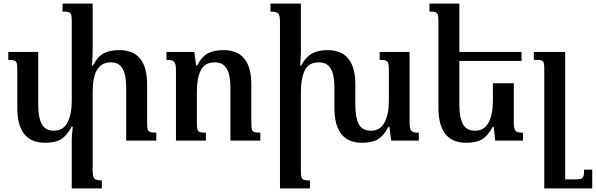

<svg xmlns="http://www.w3.org/2000/svg" viewBox="-20 -780 3305 1065"><path d="M847 -44V0H680V-295Q680 -363 660.5 -398.5Q641 -434 594 -434Q494 -434 494 -272V166Q494 201 504 211Q514 221 545 221V265H378V-6Q378 -29 384 -77H377Q350 -26 317.5 -7Q285 12 231 12Q76 12 76 -181V-391Q76 -418 73 -429Q70 -440 60 -444Q50 -448 26 -448V-492H192V-200Q192 -129 211.5 -92Q231 -55 278 -55Q331 -55 354.5 -101Q378 -147 378 -220V-661Q378 -687 375 -697.5Q372 -708 361.5 -712Q351 -716 327 -716V-760H494V-492Q494 -476 492 -446Q490 -426 490 -416H495Q522 -467 555.5 -484.5Q589 -502 642 -502Q796 -502 796 -312V-101Q796 -74 799 -63Q802 -52 812 -48Q822 -44 847 -44Z M1424 0H1258V-295Q1258 -363 1238 -398.5Q1218 -434 1171 -434Q1115 -434 1093.5 -389.5Q1072 -345 1072 -272V-99Q1072 -73 1075 -62.5Q1078 -52 1088 -48Q1098 -44 1122 -44V0H956V-393Q956 -428 945.5 -438Q935 -448 903 -448V-492H1058L1068 -416H1073Q1100 -467 1133.5 -484.5Q1167 -502 1219 -502Q1374 -502 1374 -312V-101Q1374 -74 1377 -63Q1380 -52 1390 -48Q1400 -44 1424 -44Z M2303 -44V0H2150L2140 -77H2135Q2108 -26 2075.5 -7Q2043 12 1989 12Q1835 12 1835 -181V-295Q1835 -363 1815 -398.5Q1795 -434 1748 -434Q1692 -434 1670.5 -389.5Q1649 -345 1649 -272V166Q1649 192 1652 202.5Q1655 213 1665 217Q1675 221 1699 221V265H1533V-661Q1533 -696 1522.5 -706Q1512 -716 1480 -716V-760H1649V-491Q1649 -468 1645 -416H1650Q1676 -464 1710.5 -483Q1745 -502 1796 -502Q1951 -502 1951 -312V-200Q1951 -128 1970 -91.5Q1989 -55 2037 -55Q2089 -55 2113 -101Q2137 -147 2137 -220V-393Q2137 -419 2133.5 -429.5Q2130 -440 2120 -444Q2110 -448 2086 -448V-492H2252V-99Q2252 -64 2262 -54Q2272 -44 2303 -44Z M2881 -44V0H2727L2718 -77H2713Q2686 -26 2653.5 -7Q2621 12 2567 12Q2412 12 2412 -181V-659Q2412 -686 2409 -697Q2406 -708 2396 -712Q2386 -716 2362 -716V-760H2528V-492H2873V-442H2528V-200Q2528 -129 2547.5 -92Q2567 -55 2614 -55Q2667 -55 2690.5 -101Q2714 -147 2714 -220V-318H2830V-99Q2830 -64 2840 -54Q2850 -44 2881 -44Z M3265 265H2999V-402Q2999 -432 2991.5 -440Q2984 -448 2959 -448H2941V-492H3115V215H3167Q3192 215 3202 212Q3212 209 3216 198Q3220 187 3220 161H3265Z"/></svg>

Font: Noto Serif Armenian Medium
Style: Regular
Weight: 500
Designer: Monotype Design team
Foundry: Monotype Imaging Inc.
Version: Version 1.000